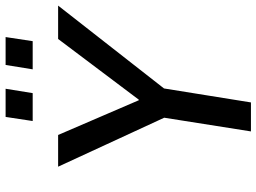

<svg xmlns="http://www.w3.org/2000/svg" viewBox="-138 -800 937 702"><g transform="rotate(-90 331.0 -448.5)"><path d="M202 0 260 -367 266 -287 73 -705H189L316 -410H318L540 -705H662L335 -287L367 -367L308 0ZM429 -798 445 -897H547L532 -798ZM240 -798 255 -897H358L342 -798Z"/></g></svg>

Font: Nunito Sans 7pt SemiCondensed SemiBold
Style: Italic
Weight: 600
Width: 4
Italic angle: -9°
Designer: Vernon Adams
Foundry: Vernon Adams
Version: Version 3.101;gftools[0.9.27]